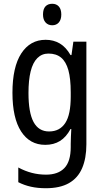

<svg xmlns="http://www.w3.org/2000/svg" viewBox="-20 -758 548 1018"><path d="M222 -547Q264 -547 297 -527.5Q330 -508 354 -466H359L369 -537H438V7Q438 81 415.5 133.5Q393 186 345.5 213Q298 240 223 240Q180 240 144 232Q108 224 77 208V130Q112 149 148.5 158.5Q185 168 224 168Q288 168 321.5 133Q355 98 355 22V5Q355 -11 356 -32.5Q357 -54 358 -74H354Q331 -31 298 -10.5Q265 10 220 10Q138 10 92 -61Q46 -132 46 -266Q46 -403 93 -475Q140 -547 222 -547ZM237 -474Q202 -474 178 -450Q154 -426 142.5 -379.5Q131 -333 131 -265Q131 -161 158 -111Q185 -61 240 -61Q269 -61 290.5 -72.5Q312 -84 326.5 -106.5Q341 -129 348 -164Q355 -199 355 -245V-269Q355 -341 342.5 -386Q330 -431 304 -452.5Q278 -474 237 -474ZM257 -738Q279 -738 292 -723.5Q305 -709 305 -681Q305 -654 292 -639Q279 -624 257 -624Q235 -624 221.5 -639Q208 -654 208 -681Q208 -710 221 -724Q234 -738 257 -738Z"/></svg>

Font: Noto Sans Arabic Condensed
Style: Regular
Weight: 400
Width: 3
Designer: Monotype Design Team, Nadine Chahine, Nizar Qandah and Khaled Hosny
Foundry: Monotype Imaging Inc.
Version: Version 2.012